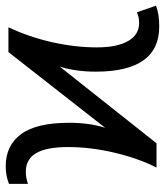

<svg xmlns="http://www.w3.org/2000/svg" viewBox="24 -616 596 695"><g transform="rotate(90 322.5 -268.0)"><path d="M73.2 0Q108.4 -74.2 127.2 -157.7Q146 -241.2 146 -319.8Q146 -393.6 123 -433.3Q100.1 -473.1 58.1 -473.1Q35.6 -473.1 19 -464.8L-4.9 -534.2Q24.9 -545.9 70.8 -545.9Q233.9 -545.9 233.9 -315.9Q233.9 -244.6 215.8 -186L493.2 -536.1H581.1Q547.9 -471.2 527.3 -384.3Q506.8 -297.4 506.8 -215.8Q506.8 -138.7 528.6 -100.8Q550.3 -63 596.2 -63Q619.1 -63 640.1 -70.8V-2Q610.4 9.8 576.2 9.8Q501 9.8 460 -45.9Q418.9 -101.6 418.9 -220.2Q418.9 -293 437 -350.1L163.1 0Z"/></g></svg>

Font: NotoPenekeko
Style: Regular
Weight: 400
Designer: Monotype Design team
Foundry: Monotype Imaging Inc.
Version: Version 1.04